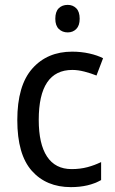

<svg xmlns="http://www.w3.org/2000/svg" viewBox="-20 -758 471 788"><path d="M271 10Q170 10 110.5 -57Q51 -124 51 -265Q51 -407 112.5 -476.5Q174 -546 276 -546Q313 -546 346.5 -538.5Q380 -531 403 -519L376 -448Q354 -457 327 -464Q300 -471 277 -471Q139 -471 139 -266Q139 -167 173 -115.5Q207 -64 274 -64Q309 -64 339 -72Q369 -80 395 -93V-19Q344 10 271 10ZM258 -738Q279 -738 293 -724Q307 -710 307 -681Q307 -653 293 -639Q279 -625 258 -625Q236 -625 221.5 -639Q207 -653 207 -681Q207 -710 221 -724Q235 -738 258 -738Z"/></svg>

Font: Noto Sans Telugu SemiCondensed
Style: Regular
Weight: 400
Width: 4
Designer: Jelle Bosma - Monotype Design Team
Foundry: Monotype Imaging Inc.
Version: Version 2.005; ttfautohint (v1.8.4.7-5d5b)